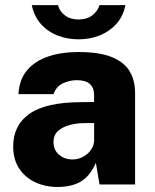

<svg xmlns="http://www.w3.org/2000/svg" viewBox="-20 -734 618 764"><path d="M209 10Q160.5 10 120.2 -8.8Q80 -27.5 56.2 -63.5Q32.5 -99.5 32.5 -151.5Q32.5 -236 97.8 -281.5Q163 -327 302 -327.5L354.5 -328V-354.5Q354.5 -385 337.2 -400.2Q320 -415.5 283 -415Q257.5 -414.5 231 -402.8Q204.5 -391 193 -359.5H53.5Q56.5 -418 88.2 -455Q120 -492 172.8 -509.5Q225.5 -527 291 -527Q375.5 -527 425 -506.8Q474.5 -486.5 496 -450.2Q517.5 -414 517.5 -365V0H376L361.5 -85.5Q336.5 -31 299.8 -10.5Q263 10 209 10ZM268 -99.5Q285 -99.5 300.5 -105.5Q316 -111.5 328 -122.2Q340 -133 347 -146Q354 -159 354.5 -174V-244.5L312.5 -244Q286.5 -244 258.8 -237Q231 -230 212 -213.8Q193 -197.5 193 -169Q193 -136.5 215.2 -118Q237.5 -99.5 268 -99.5ZM479 -713.5Q470 -668.5 442.5 -638.2Q415 -608 376.2 -592.8Q337.5 -577.5 292.5 -577.5Q248.5 -577.5 209.5 -592.5Q170.5 -607.5 143.2 -638Q116 -668.5 106.5 -713.5H210.5Q217.5 -688.5 238.8 -672.5Q260 -656.5 292.5 -656.5Q325 -656.5 346.5 -672.5Q368 -688.5 376 -713.5Z"/></svg>

Font: Public Sans Thin ExtraBold
Style: Regular
Weight: 800
Version: Version 1.007